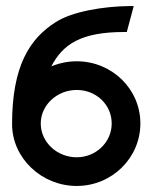

<svg xmlns="http://www.w3.org/2000/svg" viewBox="-20 -605 503 636"><path d="M20 -194C20 -81 118 11 234 11C351 11 445 -82 445 -196C445 -310 351 -402 234 -402C205 -402 176 -396 150 -385C188 -458 247 -499 392 -499H400L423 -585H410C322 -584 220 -567 165 -532C78 -477 20 -386 20 -194ZM115 -196C115 -257 169 -307 234 -307C299 -307 350 -258 350 -196C350 -134 298 -84 234 -84C169 -84 115 -134 115 -196Z"/></svg>

Font: Charger Pro
Style: ExBd
Weight: 400
Designer: Jasper
Foundry: Cannot Into Space Fonts
Version: Version 1.09